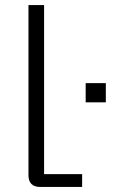

<svg xmlns="http://www.w3.org/2000/svg" viewBox="-20 -742 465 762"><path d="M140 0Q93 0 93 -47V-722H155V-51H306V0ZM320 -336V-412H400V-336Z"/></svg>

Font: Mozilla Text ExtraLight
Style: Regular
Weight: 200
Designer: Studio DRAMA
Foundry: Studio DRAMA
Version: Version 1.000